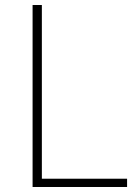

<svg xmlns="http://www.w3.org/2000/svg" viewBox="-20 -746 548 766"><path d="M110 0H487V-33H147V-726H110Z"/></svg>

Font: Harano Aji Gothic ExtraLight
Style: Regular
Weight: 250
Foundry: Masamichi Hosoda
Version: HaranoAjiGothic-ExtraLight version 20230610;ttx 4.39.4